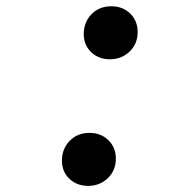

<svg xmlns="http://www.w3.org/2000/svg" viewBox="-20 -589 627 619"><path d="M179.7 -71.3Q179.7 -35.6 203.6 -12.7Q227.5 10.3 264.2 10.3Q301.3 10.3 327.4 -14.4Q353.5 -39.1 353.5 -77.6Q353.5 -113.8 329.3 -137.2Q305.2 -160.6 268.6 -160.6Q229.5 -160.6 204.6 -134.8Q179.7 -108.9 179.7 -71.3ZM250 -479.5Q250 -443.8 273.9 -420.9Q297.9 -397.9 334.5 -397.9Q371.6 -397.9 397.7 -422.6Q423.8 -447.3 423.8 -485.8Q423.8 -522 399.7 -545.4Q375.5 -568.8 338.9 -568.8Q299.8 -568.8 274.9 -543Q250 -517.1 250 -479.5Z"/></svg>

Font: Roboto Mono SemiBold
Style: Italic
Weight: 600
Italic angle: -10°
Monospace: yes
Designer: Google
Version: Version 3.000